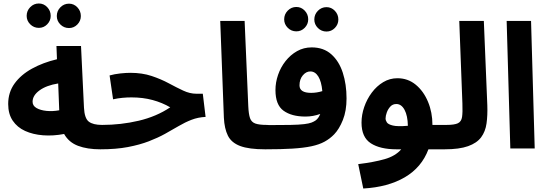

<svg xmlns="http://www.w3.org/2000/svg" viewBox="-20 -852 3142 1102"><path d="M556 5Q481 5 428 -15Q375 -35 348 -83Q285 -71 227 -75.5Q169 -80 124 -100.5Q79 -121 53 -159.5Q27 -198 27 -255Q27 -322 63.5 -372.5Q100 -423 163.5 -458Q227 -493 307 -512L304 -588H445L462 -234Q465 -173 489.5 -154Q514 -135 566 -135Q604 -135 620 -115.5Q636 -96 636 -67Q636 -36 615.5 -15.5Q595 5 556 5ZM167 -268Q167 -245 189.5 -232Q212 -219 247 -215.5Q282 -212 320 -219L314 -373Q246 -362 206.5 -333Q167 -304 167 -268ZM203 -692Q174 -692 153.5 -712.5Q133 -733 133 -761Q133 -790 153.5 -811Q174 -832 203 -832Q231 -832 251 -811Q271 -790 271 -761Q271 -733 251 -712.5Q231 -692 203 -692ZM376 -691Q347 -691 326.5 -711.5Q306 -732 306 -760Q306 -789 326.5 -810Q347 -831 376 -831Q404 -831 424 -810Q444 -789 444 -760Q444 -732 424 -711.5Q404 -691 376 -691Z M556 5 566 -135Q674 -135 776 -159Q878 -183 957 -236Q911 -263 855.5 -278Q800 -293 734 -293Q709 -293 682.5 -290.5Q656 -288 629 -282L609 -419Q638 -427 670.5 -430.5Q703 -434 728 -434Q796 -434 850 -416Q904 -398 948.5 -374Q993 -350 1031.5 -332Q1070 -314 1107 -314H1144L1160 -181Q1117 -179 1079.5 -164.5Q1042 -150 1005.5 -128.5Q969 -107 927.5 -84Q886 -61 834 -41Q782 -21 714 -8Q646 5 556 5Z M1502 5Q1409 5 1358.5 -14Q1308 -33 1288 -73.5Q1268 -114 1265 -176L1244 -732H1384L1405 -243Q1407 -197 1415 -174Q1423 -151 1445.5 -143Q1468 -135 1512 -135Q1550 -135 1566.5 -115.5Q1583 -96 1583 -67Q1583 -36 1562 -15.5Q1541 5 1502 5Z M1503 5 1513 -134Q1596 -134 1646.5 -135Q1697 -136 1725.5 -139.5Q1754 -143 1768 -148.5Q1782 -154 1792 -161Q1800 -167 1806.5 -176Q1813 -185 1818 -198Q1777 -183 1733 -183Q1654 -183 1607.5 -216.5Q1561 -250 1561 -335Q1561 -379 1576 -422.5Q1591 -466 1619 -501.5Q1647 -537 1685 -558.5Q1723 -580 1769 -580Q1837 -580 1881.5 -540.5Q1926 -501 1947.5 -434.5Q1969 -368 1969 -287Q1969 -216 1948 -163.5Q1927 -111 1898 -81Q1874 -56 1843 -39Q1812 -22 1767.5 -12.5Q1723 -3 1658.5 1Q1594 5 1503 5ZM1699 -362Q1699 -319 1766 -319Q1798 -319 1830 -329Q1825 -384 1807 -413Q1789 -442 1761 -442Q1737 -442 1718 -419.5Q1699 -397 1699 -362ZM1681 -672Q1652 -672 1631.5 -692.5Q1611 -713 1611 -741Q1611 -770 1631.5 -791Q1652 -812 1681 -812Q1709 -812 1729 -791Q1749 -770 1749 -741Q1749 -713 1729 -692.5Q1709 -672 1681 -672ZM1854 -671Q1825 -671 1804.5 -691.5Q1784 -712 1784 -740Q1784 -769 1804.5 -790Q1825 -811 1854 -811Q1882 -811 1902 -790Q1922 -769 1922 -740Q1922 -712 1902 -691.5Q1882 -671 1854 -671Z M2065 230 2036 90Q2126 79 2187.5 61.5Q2249 44 2283 5H2256Q2162 5 2108.5 -29.5Q2055 -64 2055 -148Q2055 -193 2070.5 -238Q2086 -283 2114 -320.5Q2142 -358 2179.5 -380.5Q2217 -403 2261 -403Q2321 -403 2366 -366Q2411 -329 2436.5 -268Q2462 -207 2462 -135H2541Q2579 -135 2595.5 -115.5Q2612 -96 2612 -67Q2612 -36 2591 -15.5Q2570 5 2531 5H2439Q2400 109 2303.5 165.5Q2207 222 2065 230ZM2193 -172Q2193 -161 2200.5 -149.5Q2208 -138 2235 -131.5Q2262 -125 2321 -130Q2320 -188 2302 -221.5Q2284 -255 2255 -255Q2234 -255 2220.5 -240.5Q2207 -226 2200 -206.5Q2193 -187 2193 -172Z M2532 5 2542 -135Q2588 -135 2608 -144.5Q2628 -154 2632 -180.5Q2636 -207 2634 -258L2616 -732H2757L2777 -248Q2779 -190 2772.5 -143.5Q2766 -97 2741.5 -64Q2717 -31 2666.5 -13Q2616 5 2532 5Z M2909 0 2888 -732H3028L3049 0Z"/></svg>

Font: TSCustom
Style: Regular
Weight: 400
Designer: Monotype Design Team
Foundry: Monotype Imaging Inc.
Version: Version 2.004; ttfautohint (v1.8.3) -l 8 -r 50 -G 200 -x 14 